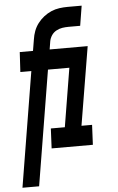

<svg xmlns="http://www.w3.org/2000/svg" viewBox="-61 -777 622 1011"><g transform="rotate(-5 250.0 -271.0)"><path d="M16 193 116 -415H58L64 -520H134L144 -580Q147 -602 155 -623.5Q163 -645 177 -663.5Q191 -682 209.5 -696.5Q228 -711 249 -720Q270 -729 292 -732Q314 -735 336 -735H410L393 -630H331Q315 -630 298.5 -627.5Q282 -625 266.5 -616.5Q251 -608 241.5 -593.5Q232 -579 229 -563L222 -520H423L354 -105H410L405 0H187L192 -105H266L317 -415H204L104 193Z"/></g></svg>

Font: Iosevka SS18 Extrabold
Style: Italic
Weight: 800
Italic angle: -9°
Monospace: yes
Designer: Belleve Invis
Foundry: Belleve Invis
Version: Version 25.1.1; ttfautohint (v1.8.4)